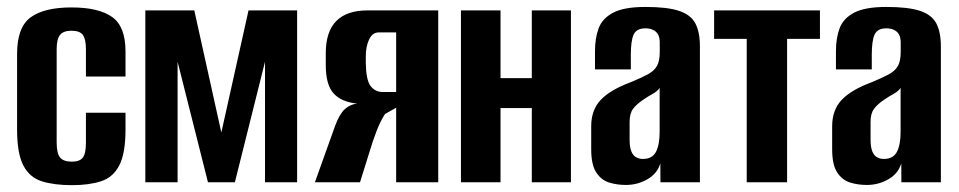

<svg xmlns="http://www.w3.org/2000/svg" viewBox="-20 -525 2761 553"><path d="M187.3 8.3Q135.9 8.3 100.5 -2.8Q65.2 -14 47.2 -48.5Q29.2 -83 29.2 -151.7V-369.7Q29.2 -446.5 68.3 -475.1Q107.5 -503.6 185.7 -503.6Q263.6 -503.6 302.5 -476.4Q341.5 -449.2 341.5 -376.8V-304.5H227.5V-383.3Q227.5 -412.1 218.7 -424.3Q209.9 -436.5 185.7 -436.5Q162.5 -436.5 152.8 -424.3Q143.2 -412.1 143.2 -383.3V-114.5Q143.2 -83.9 152.8 -71.6Q162.5 -59.4 187 -59.4Q209.9 -59.4 218.7 -71.3Q227.5 -83.2 227.5 -114.5V-200.3H341.5V-152.4Q341.5 -83.6 323.7 -49Q305.9 -14.3 271.3 -3Q236.8 8.3 187.3 8.3Z M398.6 0V-495H539.6L617.5 -143.4L695.8 -495H835.8V0H743.3V-347.2L656.5 0H579L491.5 -347.2V0Z M887 0 945.2 -162.6Q957.9 -196.8 973.2 -210.7Q988.6 -224.6 1008.6 -226.6Q963 -231.3 940.7 -256.2Q918.3 -281.1 918.3 -337.1V-371.8Q918.3 -434 948.6 -464.5Q978.9 -495 1038.2 -495H1242.2V0H1121V-214.7L1088.9 -196.7Q1075.2 -175.2 1064.4 -147Q1053.5 -118.7 1043.6 -85.5L1016.9 0ZM1082.6 -260H1121V-431.7H1071.4Q1052.6 -431.7 1043.1 -411.3Q1033.6 -391 1033.6 -363.6V-343.3Q1034.3 -294.7 1047.3 -277.4Q1060.3 -260 1082.6 -260Z M1307.6 0V-495H1421.6V-300H1511.7V-495H1624.4V0H1511.7V-213.8H1421.6V0Z M1782.7 7.7Q1756.9 7.7 1734.3 0.7Q1711.6 -6.4 1697.2 -28.5Q1682.8 -50.6 1682.8 -95V-161.4Q1682.8 -208.3 1710.3 -237.4Q1737.9 -266.5 1797.1 -288.4Q1828.4 -301.3 1846.4 -311.2Q1864.4 -321 1872.3 -335.3Q1880.2 -349.5 1880.2 -375.2V-402.4Q1880.2 -417.7 1874.9 -426.4Q1869.5 -435.1 1860.3 -439.2Q1851.1 -443.4 1839 -443.4Q1813.4 -443.4 1805.1 -425.6Q1796.9 -407.9 1796.9 -367.1V-325.1H1693.7V-378Q1693.7 -415 1704.2 -443.5Q1714.8 -472 1746.1 -488.5Q1777.4 -505 1839 -505Q1902.2 -505 1935.9 -493.7Q1969.6 -482.5 1982.8 -457.6Q1995.9 -432.7 1995.9 -391.4V0H1882.2L1881.9 -54.7Q1873.7 -25.6 1845.2 -9Q1816.6 7.7 1782.7 7.7ZM1831.7 -67.2Q1858.6 -67.2 1869.2 -87.5Q1879.9 -107.7 1879.9 -145.4V-271.9Q1874 -262.5 1859.9 -254.7Q1845.7 -246.9 1832.5 -237.7Q1813.4 -225 1803.4 -211.6Q1793.4 -198.2 1793.4 -174.1V-123Q1793.4 -101.5 1798.3 -89.2Q1803.3 -76.9 1812.1 -72.1Q1820.8 -67.2 1831.7 -67.2Z M2130.7 0V-413H2036.8V-495H2341.6V-413H2247V0Z M2476.7 7.7Q2450.9 7.7 2428.3 0.7Q2405.6 -6.4 2391.2 -28.5Q2376.8 -50.6 2376.8 -95V-161.4Q2376.8 -208.3 2404.3 -237.4Q2431.9 -266.5 2491.1 -288.4Q2522.4 -301.3 2540.4 -311.2Q2558.4 -321 2566.3 -335.3Q2574.2 -349.5 2574.2 -375.2V-402.4Q2574.2 -417.7 2568.9 -426.4Q2563.5 -435.1 2554.3 -439.2Q2545.1 -443.4 2533 -443.4Q2507.4 -443.4 2499.1 -425.6Q2490.9 -407.9 2490.9 -367.1V-325.1H2387.7V-378Q2387.7 -415 2398.2 -443.5Q2408.8 -472 2440.1 -488.5Q2471.4 -505 2533 -505Q2596.2 -505 2629.9 -493.7Q2663.6 -482.5 2676.8 -457.6Q2689.9 -432.7 2689.9 -391.4V0H2576.2L2575.9 -54.7Q2567.7 -25.6 2539.2 -9Q2510.6 7.7 2476.7 7.7ZM2525.7 -67.2Q2552.6 -67.2 2563.2 -87.5Q2573.9 -107.7 2573.9 -145.4V-271.9Q2568 -262.5 2553.9 -254.7Q2539.7 -246.9 2526.5 -237.7Q2507.4 -225 2497.4 -211.6Q2487.4 -198.2 2487.4 -174.1V-123Q2487.4 -101.5 2492.3 -89.2Q2497.3 -76.9 2506.1 -72.1Q2514.8 -67.2 2525.7 -67.2Z"/></svg>

Font: Alumni Sans Thin
Style: Regular
Weight: 100
Designer: Robert E. Leuschke
Foundry: Robert E. Leuschke
Version: Version 1.018